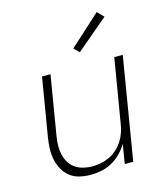

<svg xmlns="http://www.w3.org/2000/svg" viewBox="-113 -845 826 942"><g transform="rotate(-15 300.0 -374.0)"><path d="M232 8Q203 8 175.5 1.5Q148 -5 127 -21.5Q106 -38 93 -62Q80 -86 74.5 -113Q69 -140 70 -168.5Q71 -197 76 -226L125 -520H168L118 -219Q114 -196 113.5 -172.5Q113 -149 118 -126.5Q123 -104 134.5 -85Q146 -66 164 -53.5Q182 -41 204.5 -35.5Q227 -30 251 -30Q272 -30 294.5 -34.5Q317 -39 338 -49Q359 -59 377 -75.5Q395 -92 407.5 -111.5Q420 -131 427.5 -153Q435 -175 438 -197L492 -520H535L449 0H406L422 -98Q407 -73 386 -52Q365 -31 339.5 -17Q314 -3 286.5 2.5Q259 8 232 8ZM335 -587 309 -613 466 -756 497 -724Z"/></g></svg>

Font: Iosevka SS04 XLt Ex Obl
Style: Regular
Weight: 200
Width: 7
Italic angle: -9°
Monospace: yes
Designer: Belleve Invis
Foundry: Belleve Invis
Version: Version 19.0.0; ttfautohint (v1.8.4)